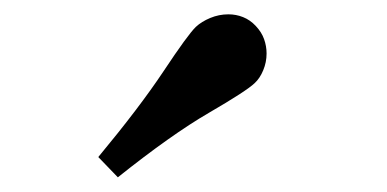

<svg xmlns="http://www.w3.org/2000/svg" viewBox="-20 -789 540 268"><path d="M144.5 -541.5 117.2 -569.8Q174.8 -639.2 208.5 -689.9Q242.2 -740.7 253.4 -751.5Q261.2 -758.8 273.4 -763.9Q285.6 -769 298.8 -769Q309.6 -769 319.3 -765.1Q329.1 -761.2 336.9 -752.9Q345.2 -744.1 348.6 -734.4Q352.1 -724.6 352.1 -714.4Q352.1 -702.1 347.4 -690.9Q342.8 -679.7 335.4 -672.9Q324.2 -662.1 271.7 -631.6Q219.2 -601.1 144.5 -541.5Z"/></svg>

Font: Gelasio SemiBold
Style: Regular
Weight: 600
Designer: Eben Sorkin
Foundry: Eben Sorkin
Version: Version 1.008